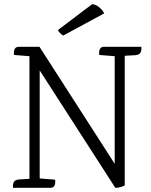

<svg xmlns="http://www.w3.org/2000/svg" viewBox="-20 -899 722 919"><path d="M478 -675H657Q657 -675 657 -668Q657 -646 644 -639Q638 -636 629 -635L577 -632V-11Q554 0 532 0L170 -562V-45L244 -39Q248 0 221 0H42Q42 0 42 -8Q42 -30 55 -36Q61 -39 70 -40L121 -43V-630L47 -636Q43 -675 70 -675H169L529 -115V-630L455 -636Q451 -675 478 -675ZM479 -835 283 -729Q268 -736 257 -755L421 -879Q438 -878 454 -865Q470 -852 479 -835Z"/></svg>

Font: Karma Light
Style: Regular
Weight: 300
Designer: Joana Correia
Foundry: Indian Type Foundry
Version: Version 1.202;PS 1.0;hotconv 1.0.78;makeotf.lib2.5.61930; tt